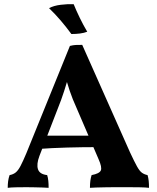

<svg xmlns="http://www.w3.org/2000/svg" viewBox="-20 -897 751 920"><path d="M374 -682 603 -167Q624 -122 636.5 -99.5Q649 -77 660.5 -69Q672 -61 687 -58Q691 -45 692.5 -30Q694 -15 694 3Q678 1 652 0.5Q626 0 599.5 0Q573 0 557 0Q545 0 525 0Q505 0 483 0.5Q461 1 441.5 1.5Q422 2 411 3Q411 -17 413 -31.5Q415 -46 419 -58Q456 -65 463 -80Q470 -95 452 -135L348 -377Q327 -423 314 -462Q301 -501 290 -543H312Q300 -500 287 -459.5Q274 -419 257 -377L169 -150Q154 -110 162 -86Q170 -62 206 -58Q210 -46 211.5 -30.5Q213 -15 213 3Q202 2 183.5 1.5Q165 1 144.5 0.5Q124 0 107 0Q82 0 57 0.5Q32 1 17 3Q17 -14 19 -29Q21 -44 26 -58Q43 -61 55 -70.5Q67 -80 78.5 -102Q90 -124 106 -162L315 -677Q331 -681 343.5 -681.5Q356 -682 374 -682ZM427 -247 442 -192Q375 -192 301.5 -190Q228 -188 160 -183L176 -247ZM322 -734Q297 -768 271 -798.5Q245 -829 215 -858Q238 -870 270.5 -874Q303 -878 333 -877Q345 -847 362 -812Q379 -777 398 -745Q383 -739 363.5 -736.5Q344 -734 322 -734Z"/></svg>

Font: Vollkorn
Style: Bold
Weight: 700
Designer: Friedrich Althausen
Foundry: Friedrich Althausen
Version: Version 5.000